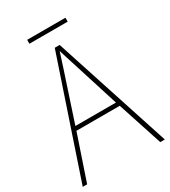

<svg xmlns="http://www.w3.org/2000/svg" viewBox="-200 -923 904 1021"><g transform="rotate(-30 252.0 -412.5)"><path d="M370 -825H135V-801H370ZM476 0H504L271 -715H241L0 0H27L120 -275H386ZM282 -601 377 -300H128L227 -600C236 -630 246 -657 255 -687C265 -653 274 -627 282 -601Z"/></g></svg>

Font: Noto Sans Malayalam SemiCondensed Thin
Style: Regular
Weight: 100
Width: 4
Designer: Jelle Bosma - Monotype Design Team
Foundry: Monotype Imaging Inc.
Version: Version 2.104